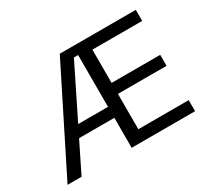

<svg xmlns="http://www.w3.org/2000/svg" viewBox="-129 -842 1131 1045"><g transform="rotate(-30 437.0 -319.5)"><path d="M111.5 0H23.5L343.5 -639H440.5V-583H400ZM455.5 -188.5H173V-257.5H455.5ZM825 0H451V-69.5H825ZM508.5 0H426.5V-639H508.5ZM814 -291.5H473.5V-360.5H814ZM821.5 -569.5H450.5V-639H821.5Z"/></g></svg>

Font: Anek Malayalam
Style: Regular
Weight: 400
Version: Version 1.003